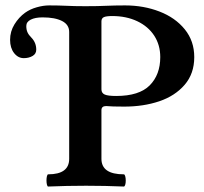

<svg xmlns="http://www.w3.org/2000/svg" viewBox="-20 -683 750 706"><path d="M150.9 -19.5Q150.9 -28.3 152.6 -35.2Q154.3 -42 157.2 -42Q234.4 -42 234.4 -99.1V-565.4Q234.4 -592.3 208.3 -605.7Q182.1 -619.1 136.7 -619.1Q109.4 -619.1 93 -610.8Q76.7 -602.5 76.7 -587.4Q76.7 -573.7 81.1 -564.2Q85.4 -554.7 95.2 -544.9Q113.3 -526.4 113.3 -500.5Q113.3 -484.9 99.6 -477.1Q85.9 -469.2 67.4 -469.2Q46.4 -469.2 31.7 -488Q17.1 -506.8 17.1 -536.6Q17.1 -567.4 33.2 -593.5Q49.3 -619.6 72.3 -636.2Q90.8 -649.4 115 -656.2Q139.2 -663.1 160.6 -663.1Q193.8 -663.1 227.5 -661.6Q238.3 -661.1 255.1 -660.6Q272 -660.2 293.9 -660.2Q318.4 -660.2 336.7 -660.6Q355 -661.1 367.2 -661.6Q403.3 -663.1 439.9 -663.1Q508.3 -663.1 566.4 -640.6Q624.5 -618.2 659.4 -575.2Q694.3 -532.2 694.3 -473.1Q694.3 -412.1 658.9 -371.1Q623.5 -330.1 565.4 -310.5Q507.3 -291 437 -291Q390.1 -291 370.1 -293Q353 -293 353 -277.8V-99.1Q353 -42 435.1 -42Q438.5 -42 440.4 -35.2Q442.4 -28.3 442.4 -18.6Q442.4 -9.8 440.4 -3.4Q438.5 2.9 435.1 2.9Q365.7 0 296.4 0Q227.1 0 157.2 2.9Q154.3 2.9 152.6 -3.9Q150.9 -10.7 150.9 -19.5ZM569.3 -473.1Q569.3 -517.6 547.1 -551.8Q524.9 -585.9 484.6 -605Q444.3 -624 393.1 -624Q370.6 -624 361.8 -619.9Q353 -615.7 353 -604.5V-354.5Q353 -340.8 365 -335.4Q377 -330.1 407.2 -330.1Q491.7 -330.1 530.5 -369.1Q569.3 -408.2 569.3 -473.1Z"/></svg>

Font: JuniusX
Style: Bold
Weight: 700
Designer: Peter S. Baker
Foundry: Briery Creek Software
Version: Version 1.004